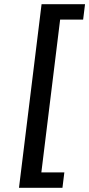

<svg xmlns="http://www.w3.org/2000/svg" viewBox="-20 -728 423 910"><path d="M276 162 285 89H176L265 -635H374L383 -708H177L70 162Z"/></svg>

Font: Falling Sky
Style: MedObl
Weight: 500
Designer: Paul D. Hunt
Foundry: Adobe Systems Incorporated
Version: Version 1.02